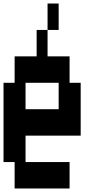

<svg xmlns="http://www.w3.org/2000/svg" viewBox="-20 -1050 540 1090"><path d="M313 -880H250V-1030H313ZM438 -580V-280H125V-130H375V20H63V-130H0V-580H63V-730H188V-880H250V-730H375V-580ZM313 -580H125V-430H313Z"/></svg>

Font: 2P VHS
Style: Regular
Weight: 400
Designer: CodeMan38
Foundry: CodeMan38
Version: Version 3.000